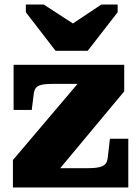

<svg xmlns="http://www.w3.org/2000/svg" viewBox="-20 -827 612 847"><path d="M225 -603H367L499 -773V-807H427L256 -693L347 -694L173 -807H94V-773ZM228 -64 215 -85H364Q387 -85 403.5 -87Q420 -89 430.5 -93.5Q441 -98 447 -106.5Q453 -115 455 -129L465 -215H546V0H37V-121L340 -478L403 -457H219Q196 -457 179.5 -455.5Q163 -454 152.5 -449.5Q142 -445 136.5 -436.5Q131 -428 129 -414L120 -342H40V-541H528V-424Z"/></svg>

Font: Roboto Serif ExtraBold
Style: Regular
Weight: 800
Designer: Greg Gazdowicz
Foundry: Commercial Type
Version: Version 1.008